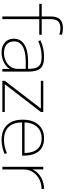

<svg xmlns="http://www.w3.org/2000/svg" viewBox="790 -1600 820 2440"><g transform="rotate(90 1200.0 -380.0)"><path d="M189 0V-469H29V-500H189V-614Q189 -694 226 -732Q263 -770 339 -770Q361 -770 381.5 -766.5Q402 -763 424 -755L416 -724Q378 -738 341 -738Q279 -738 251 -708.5Q223 -679 223 -613V-500H422V-469H223V0Z M646 10Q566 10 519 -32Q472 -74 472 -145Q472 -234 547 -280.5Q622 -327 763 -327H855Q855 -393 841 -430Q827 -467 793.5 -483Q760 -499 700 -499Q649 -499 599.5 -488Q550 -477 503 -456L492 -484Q541 -507 594 -518.5Q647 -530 703 -530Q773 -530 813.5 -510.5Q854 -491 872 -446Q890 -401 890 -325V0H856V-93H855Q828 -47 770.5 -18.5Q713 10 646 10ZM653 -21Q709 -21 755 -43.5Q801 -66 828 -104.5Q855 -143 855 -190V-297H765Q637 -297 571.5 -258.5Q506 -220 506 -147Q506 -89 544.5 -55Q583 -21 653 -21Z M1007 0V-31L1358 -487V-489H1007V-520H1403V-489L1052 -33V-31H1403V0Z M1758 10Q1635 10 1568 -60Q1501 -130 1501 -260Q1501 -386 1564.5 -458Q1628 -530 1739 -530Q1846 -530 1902 -463Q1958 -396 1958 -268Q1958 -263 1958 -259.5Q1958 -256 1957 -251H1519V-282H1936L1925 -269Q1925 -383 1878 -441Q1831 -499 1739 -499Q1643 -499 1589 -437Q1535 -375 1535 -262V-257Q1535 -141 1592 -81Q1649 -21 1757 -21Q1802 -21 1846 -31Q1890 -41 1927 -58L1937 -29Q1898 -11 1851.5 -0.5Q1805 10 1758 10Z M2100 0V-520H2133V-386H2135Q2155 -429 2192 -461.5Q2229 -494 2278 -512Q2327 -530 2381 -530V-498Q2312 -498 2256 -468Q2200 -438 2167 -387.5Q2134 -337 2134 -275V0Z"/></g></svg>

Font: M PLUS 1 ExtraLight
Style: Regular
Weight: 250
Version: Version 1.001